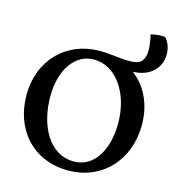

<svg xmlns="http://www.w3.org/2000/svg" viewBox="-124 -962 987 1077"><g transform="rotate(15 369.5 -424.0)"><path d="M577 -620C676 -622 736 -683 736 -763C736 -804 720 -837 702 -855C680 -859 641 -855 619 -848C626 -831 632 -775 632 -763C632 -682 591 -673 542 -673C483 -673 435 -685 370 -685H369C179 -685 35 -547 35 -340C35 -139 166 9 369 9C568 9 704 -142 704 -344C704 -464 656 -561 577 -620ZM387 -48C243 -48 166 -200 166 -366C166 -527 243 -630 350 -630C480 -630 573 -492 573 -319C573 -164 504 -48 387 -48Z"/></g></svg>

Font: Vollkorn Semibold
Style: Regular
Weight: 600
Designer: Friedrich Althausen
Foundry: Friedrich Althausen
Version: Version 4.015;PS 004.015;hotconv 1.0.88;makeotf.lib2.5.64775